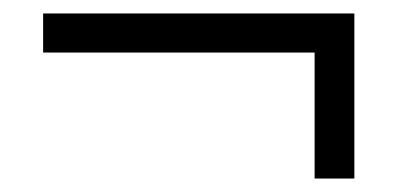

<svg xmlns="http://www.w3.org/2000/svg" viewBox="-20 -349 590 285"><path d="M44 -329H506V-84H447V-271H44Z"/></svg>

Font: EauTest Medium
Style: Italic
Weight: 500
Italic angle: -12°
Designer: Christian Thalmann (Catharsis Fonts)
Version: Version 0.001;PS 000.001;hotconv 1.0.88;makeotf.lib2.5.64775